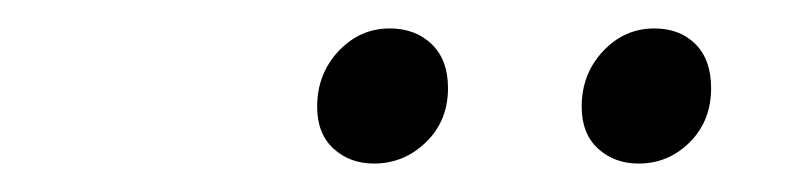

<svg xmlns="http://www.w3.org/2000/svg" viewBox="-20 -704 557 135"><path d="M243 -589Q226 -589 214.5 -599.5Q203 -610 203 -629Q203 -652 218 -668Q233 -684 254 -684Q272 -684 283.5 -673Q295 -662 295 -642Q295 -619 279.5 -604Q264 -589 243 -589ZM429 -589Q412 -589 400.5 -599.5Q389 -610 389 -629Q389 -652 404 -668Q419 -684 440 -684Q458 -684 469 -673Q480 -662 480 -642Q480 -619 465 -604Q450 -589 429 -589Z"/></svg>

Font: TypoPRO Source Sans Pro
Style: Italic
Weight: 400
Italic angle: -11°
Designer: Paul D. Hunt
Foundry: Adobe Systems Incorporated
Version: Version 1.075;PS 2.000;hotconv 1.0.86;makeotf.lib2.5.63406